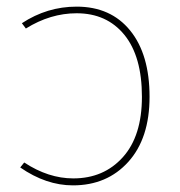

<svg xmlns="http://www.w3.org/2000/svg" viewBox="-20 -549 544 579"><path d="M211 -529Q314 -529 372.5 -457Q431 -385 431 -257Q431 -132 367 -61Q303 10 200 10Q119 10 41 -44L53 -59Q126 -11 201 -11Q293 -11 350.5 -75Q408 -139 408 -257Q408 -379 355 -444Q302 -509 211 -509Q132 -509 58 -463L46 -479Q122 -529 211 -529Z"/></svg>

Font: FiraGO Thin
Style: Regular
Weight: 100
Designer: bBox Type
Foundry: bBox Type GmbH
Version: Version 1.001;PS 001.001;hotconv 1.0.88;makeotf.lib2.5.64775